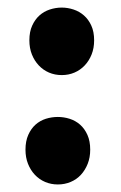

<svg xmlns="http://www.w3.org/2000/svg" viewBox="-20 -472 318 504"><path d="M46.9 -79.1Q46.9 -101.6 54.2 -117.9Q61.5 -134.3 73.2 -144.8Q85 -155.3 100.3 -160.2Q115.7 -165 131.8 -165Q147.5 -165 162.8 -160.2Q178.2 -155.3 190.2 -144.8Q202.1 -134.3 209.5 -117.9Q216.8 -101.6 216.8 -79.1Q216.8 -58.6 210.2 -42Q203.6 -25.4 192.4 -13.2Q181.2 -1 165.5 5.6Q149.9 12.2 131.8 12.2Q113.8 12.2 98.4 5.6Q83 -1 71.5 -13.2Q60.1 -25.4 53.5 -42Q46.9 -58.6 46.9 -79.1ZM57.1 -366.2Q57.1 -388.7 64.5 -404.8Q71.8 -420.9 83.5 -431.4Q95.2 -441.9 110.6 -447Q126 -452.1 142.1 -452.1Q157.7 -452.1 173.1 -447Q188.5 -441.9 200.4 -431.4Q212.4 -420.9 219.7 -404.8Q227.1 -388.7 227.1 -366.2Q227.1 -345.7 220.5 -329.1Q213.9 -312.5 202.4 -300.3Q190.9 -288.1 175.5 -281.5Q160.2 -274.9 142.1 -274.9Q124 -274.9 108.6 -281.5Q93.3 -288.1 81.8 -300.3Q70.3 -312.5 63.7 -329.1Q57.1 -345.7 57.1 -366.2Z"/></svg>

Font: Simonetta
Style: Black
Weight: 900
Designer: Gayaneh Bagdasaryan
Foundry: Brownfox
Version: Version 1.002